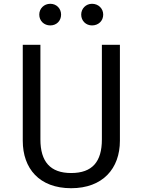

<svg xmlns="http://www.w3.org/2000/svg" viewBox="-20 -979 753 1012"><path d="M245 -959C212 -959 187 -934 187 -902C187 -869 212 -845 245 -845C278 -845 302 -869 302 -902C302 -934 278 -959 245 -959ZM465 -959C433 -959 408 -934 408 -902C408 -869 433 -845 465 -845C499 -845 524 -869 524 -902C524 -934 499 -959 465 -959ZM612 -743H517V-244C517 -127 467 -67 355 -67C245 -67 193 -127 193 -244V-743H100V-237C100 -91 187 13 355 13C522 13 612 -91 612 -237Z"/></svg>

Font: Glow Sans SC Normal Book
Style: Regular
Weight: 500
Designer: Ryoko NISHIZUKA (kana, bopomofo & ideographs); Paul D. Hunt (Latin, Greek & Cyrillic); Sandoll Communications, Soo-young
Version: Version 0.93